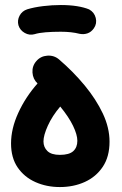

<svg xmlns="http://www.w3.org/2000/svg" viewBox="-20 -695 489 772"><path d="M24.4 -118.2Q24.4 -177.7 53.5 -241.2Q82.5 -304.7 130.9 -359.4Q112.3 -377 110.6 -403.3Q108.9 -429.7 126 -449.2Q143.1 -469.2 170.2 -471.2Q197.3 -473.1 217.3 -456.1Q274.9 -406.7 320.8 -351.1Q366.7 -295.4 393.6 -238.3Q420.4 -181.2 420.4 -125.5Q420.4 -64.9 393.3 -24.4Q366.2 16.1 321 36.6Q275.9 57.1 220.7 57.1Q167 57.1 122.3 37.1Q77.6 17.1 51 -21.7Q24.4 -60.5 24.4 -118.2ZM154.8 -126.5Q154.8 -103 170.7 -87.6Q186.5 -72.3 220.7 -72.3Q258.3 -72.3 274.7 -87.4Q291 -102.5 291 -128.9Q291 -153.3 273.7 -189.2Q256.3 -225.1 222.2 -266.6Q189.9 -228.5 172.4 -189.7Q154.8 -150.9 154.8 -126.5ZM54.2 -593.3Q48.8 -613.3 58.8 -632.1Q68.8 -650.9 89.8 -657.7Q117.2 -666 153.3 -670.4Q189.5 -674.8 224.6 -674.8Q260.3 -674.8 289.3 -670.2Q318.4 -665.5 338.4 -657.2Q359.4 -645.5 365 -622.8Q370.6 -600.1 357.4 -581.1Q346.7 -565.9 331.5 -560.8Q316.4 -555.7 299.8 -559.1Q267.6 -567.4 224.6 -567.4Q191.4 -567.4 163.8 -565.2Q136.2 -563 119.1 -557.6Q98.6 -551.8 79.6 -562.5Q60.5 -573.2 54.2 -593.3Z"/></svg>

Font: Mikhak Bold
Style: Regular
Weight: 700
Designer: Amin Abedi
Version: Version 3.3